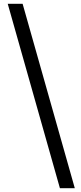

<svg xmlns="http://www.w3.org/2000/svg" viewBox="-20 -819 430 1019"><path d="M298 180 21 -799H100L377 180Z"/></svg>

Font: Noto Sans JP Thin Medium
Style: Regular
Weight: 500
Version: Version 2.004-H2;hotconv 1.0.118;makeotfexe 2.5.65603